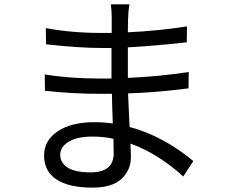

<svg xmlns="http://www.w3.org/2000/svg" viewBox="-20 -814 1040 880"><path d="M256 -105Q256 -68 290 -46Q324 -24 395 -24Q501 -24 501 -111Q501 -118 500.5 -141Q500 -164 500 -178Q456 -188 403 -188Q334 -188 295 -164.5Q256 -141 256 -105ZM573 -794Q568 -766 567 -727Q567 -722 566.5 -701.5Q566 -681 566 -666Q702 -672 837 -693L836 -620Q691 -604 566 -597V-469V-457Q707 -463 845 -484L844 -409Q696 -390 567 -386Q568 -358 570.5 -305Q573 -252 574 -232Q727 -191 866 -76L820 -5Q705 -110 578 -156Q580 -106 580 -94Q580 -35 537 5.5Q494 46 404 46Q296 46 239 8.5Q182 -29 182 -101Q182 -170 244 -212Q306 -254 413 -254Q456 -254 497 -248Q496 -271 494.5 -317Q493 -363 493 -384H436Q312 -384 186 -398L185 -473Q299 -454 437 -454H491V-469V-594H447Q344 -594 191 -611L190 -685Q309 -663 446 -663H492V-734Q492 -766 488 -794Z"/></svg>

Font: Noto Sans SC
Style: Regular
Weight: 400
Designer: Ryoko NISHIZUKA  (kana, bopomofo & ideographs); Paul D. Hunt (Latin, Greek & Cyrillic); Sandoll Communications , Soo-you
Foundry: Adobe
Version: Version 2.002;hotconv 1.0.116;makeotfexe 2.5.65601